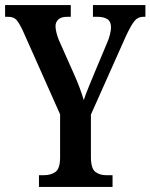

<svg xmlns="http://www.w3.org/2000/svg" viewBox="-21 -734 591 754"><path d="M132 0V-46H152Q179 -46 197 -59Q215 -72 215 -116V-285L68 -615Q54 -644 43.5 -656Q33 -668 10 -668H-1V-714H257V-668H243Q219 -668 208 -657.5Q197 -647 197 -631Q197 -620 201 -604.5Q205 -589 210 -577L270 -442Q283 -413 292 -388.5Q301 -364 308 -341Q315 -363 326.5 -390.5Q338 -418 351 -450L398 -562Q407 -582 411 -599Q415 -616 415 -626Q415 -649 401 -658.5Q387 -668 361 -668H344V-714H550V-668H541Q521 -668 507.5 -652Q494 -636 473 -591L336 -284V-119Q336 -72 353.5 -59Q371 -46 395 -46H421V0Z"/></svg>

Font: Noto Serif Georgian ExtraCondensed SemiBold
Style: Regular
Weight: 600
Width: 2
Designer: Monotype Design Team, Akaki Razmadze
Foundry: Google LLC
Version: Version 2.003; ttfautohint (v1.8.4.7-5d5b)